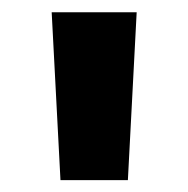

<svg xmlns="http://www.w3.org/2000/svg" viewBox="-20 -748 315 321"><path d="M81.1 -446.8H193.8L208.5 -727.5H66.4Z"/></svg>

Font: Raveo Display
Style: Bold
Weight: 700
Designer: Jakub Foglar, Rasmus Andersson (Inter)
Foundry: Jakubfoglar.com
Version: Version 1.100;Glyphs 3.2.3 (3260)